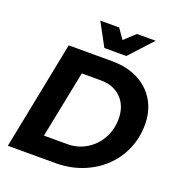

<svg xmlns="http://www.w3.org/2000/svg" viewBox="-157 -1037 1086 1167"><g transform="rotate(20 385.5 -453.5)"><path d="M763 -384Q757 -273 699 -185.5Q641 -98 544.5 -49Q448 0 332 0H24L163 -700H444Q544 -700 618 -660Q692 -620 730 -548.5Q768 -477 763 -384ZM421 -567H296L209 -133H361Q426 -133 481 -165.5Q536 -198 568.5 -255.5Q601 -313 601 -384Q601 -466 551.5 -516.5Q502 -567 421 -567ZM529 -907H650L514 -759H372L292 -907H414L459 -842Z"/></g></svg>

Font: Gontserrat SemiBold
Style: Italic
Weight: 600
Italic angle: -11.3°
Designer: Julieta Ulanovsky
Foundry: Julieta Ulanovsky
Version: Version 6.001